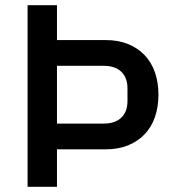

<svg xmlns="http://www.w3.org/2000/svg" viewBox="-20 -718 667 738"><path d="M86 0V-698H199V-564H386Q434 -564 471.5 -549Q509 -534 535.5 -506.5Q562 -479 575.5 -440Q589 -401 589 -354Q589 -307 575.5 -268Q562 -229 535.5 -201.5Q509 -174 471.5 -159Q434 -144 386 -144H199V0ZM199 -243H379Q422 -243 446 -265.5Q470 -288 470 -330V-378Q470 -420 446 -442.5Q422 -465 379 -465H199Z"/></svg>

Font: IBM Plex Sans Arabic Medium
Style: Regular
Weight: 500
Designer: Mike Abbink, Paul van der Laan, Pieter van Rosmalen, Wael Morcos, Khajak Apelian
Foundry: Bold Monday
Version: Version 1.1